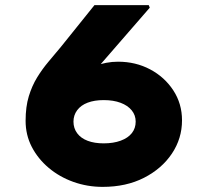

<svg xmlns="http://www.w3.org/2000/svg" viewBox="-20 -730 805 750"><path d="M381 0Q321 0 266.5 -19.5Q212 -39 170 -74.5Q128 -110 104 -156.5Q80 -203 80 -258Q80 -313 92.5 -354Q105 -395 125 -427.5Q145 -460 169 -488.5Q193 -517 218 -547L349 -710H561L565 -700L360 -464Q335 -434 312 -406.5Q289 -379 269 -344.5Q249 -310 229 -260L163 -281Q168 -321 194 -357.5Q220 -394 260.5 -424Q301 -454 348 -471.5Q395 -489 441 -489Q510 -489 566.5 -459Q623 -429 657 -377Q691 -325 691 -260Q691 -189 651.5 -130Q612 -71 542.5 -35.5Q473 0 381 0ZM385 -170Q423 -170 451.5 -180.5Q480 -191 495 -210Q510 -229 510 -255Q510 -280 494.5 -299Q479 -318 451 -328.5Q423 -339 385 -339Q349 -339 322.5 -329Q296 -319 281.5 -299.5Q267 -280 267 -255Q267 -229 281.5 -209.5Q296 -190 322.5 -180Q349 -170 385 -170Z"/></svg>

Font: Lexend Peta Black
Style: Regular
Weight: 900
Version: Version 1.007